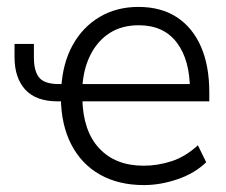

<svg xmlns="http://www.w3.org/2000/svg" viewBox="-20 -527 654 555"><path d="M396 8Q323 8 269.5 -22Q216 -52 186.5 -108.5Q157 -165 156 -243L165 -234H147Q84 -234 53 -268Q22 -302 22 -362V-400H78V-361Q78 -321 93.5 -302.5Q109 -284 150 -284H167L157 -272Q161 -344 190 -396.5Q219 -449 268 -478Q317 -507 380 -507Q446 -507 491.5 -477Q537 -447 561 -392Q585 -337 585 -260V-234H211L218 -242Q220 -148 267 -98Q314 -48 395 -48Q436 -48 476 -61Q516 -74 552 -107L576 -58Q543 -26 493.5 -9Q444 8 396 8ZM381 -454Q332 -454 297 -431.5Q262 -409 241.5 -368.5Q221 -328 218 -275L209 -284H547L529 -267Q529 -354 491 -404Q453 -454 381 -454Z"/></svg>

Font: Nunitoga
Style: Light
Weight: 300
Designer: Vernon Adams
Foundry: Vernon Adams
Version: Version 1.0